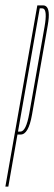

<svg xmlns="http://www.w3.org/2000/svg" viewBox="-54 -695 202 715"><path d="M-34 0 85 -675H106Q112 -675 116 -672.5Q134.5 -661.5 124 -601.5Q111 -528 94.5 -434Q78 -340 65 -267Q52 -194 23 -194H11L-23 0ZM13 -205H22Q43 -205 55 -272.5Q67 -340 83.5 -434Q100 -528 112 -596Q122.5 -656 107.5 -663Q105.5 -664 103 -664H94Z"/></svg>

Font: Anybody UltraCondensed Thin
Style: Italic
Weight: 100
Width: 1
Italic angle: -10°
Designer: Tyler Finck
Foundry: Etcetera Type Company
Version: Version 1.010; ttfautohint (v1.8.3) -l 8 -r 50 -G 200 -x 14 